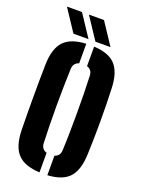

<svg xmlns="http://www.w3.org/2000/svg" viewBox="-180 -1060 855 1149"><g transform="rotate(20 248.0 -485.0)"><path d="M224 9.5Q127 5 83.2 -42Q39.5 -89 37 -191Q36 -240 35.5 -293Q35 -346 35 -400.5Q35 -455 35.5 -508Q36 -561 37 -610Q39.5 -711.5 83.2 -758.2Q127 -805 224 -809.5V-685Q207 -680 198 -668Q189 -656 188 -638Q186 -587 184.8 -526Q183.5 -465 183.5 -400.5Q183.5 -336 184.8 -275Q186 -214 188 -163Q189 -144.5 198 -132.2Q207 -120 224 -115ZM274 9.5V-115Q291 -120 299.8 -132.2Q308.5 -144.5 309 -163Q311.5 -214 312.5 -275Q313.5 -336 313.5 -400.5Q313.5 -465 312.5 -526Q311.5 -587 309 -638Q308.5 -656 299.5 -668Q290.5 -680 274 -685V-809.5Q370 -804.5 412.2 -757.5Q454.5 -710.5 458 -610Q460 -560 461 -507Q462 -454 462 -399.8Q462 -345.5 461 -292.8Q460 -240 458 -191Q454.5 -90 412.2 -43Q370 4 274 9.5ZM131 -840 39 -979H135L227 -840ZM271 -840 179 -979H275L367 -840Z"/></g></svg>

Font: Big Shoulders Stencil Display Thin Black
Style: Regular
Weight: 900
Version: Version 2.001